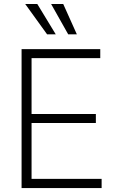

<svg xmlns="http://www.w3.org/2000/svg" viewBox="-20 -957 596 977"><path d="M89.8 -707H490.2V-661.1H140.6V-377H467.8V-331.1H140.6V-46.9H497.1V0H89.8ZM108.4 -936.5H169.9L263.7 -782.2H219.7ZM240.2 -936.5H301.8L371.1 -782.2H327.1Z"/></svg>

Font: Pretendard JP ExtraLight
Style: Regular
Weight: 200
Designer: Base glyphs from Inter by Rasmus Andersson; Hangeul glyphs from Noto Sans CJK(Source Han Sans) by Jang Soo-young and Kan
Foundry: Kil Hyung-jin
Version: Version 1.309